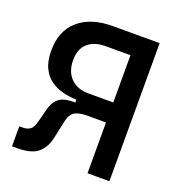

<svg xmlns="http://www.w3.org/2000/svg" viewBox="-127 -798 840 906"><g transform="rotate(20 293.0 -345.0)"><path d="M275.4 -307.6Q255.9 -307.6 227.5 -309.3Q199.2 -311 168.9 -319.1Q138.7 -327.1 112.1 -346.2Q85.4 -365.2 68.8 -399.2Q52.2 -433.1 52.2 -486.3Q52.2 -585.4 114.5 -639.4Q176.8 -693.4 285.2 -693.4H427.7L416 -592.8H285.2Q230.5 -592.8 197.5 -564.2Q164.6 -535.6 164.6 -478.5Q164.6 -421.4 197.5 -388.4Q230.5 -355.5 285.2 -355.5H418V-307.6ZM32.7 2.4V-98.1H51.3Q70.3 -98.1 85.7 -107.4Q101.1 -116.7 109.9 -151.9L125.5 -212.4Q134.3 -247.6 150.1 -264.9Q166 -282.2 186.8 -288.1Q207.5 -293.9 231.9 -293.9H325.2L327.1 -255.4Q289.1 -255.4 268.8 -248.8Q248.5 -242.2 239.3 -228.3Q230 -214.4 225.1 -192.4L206.1 -104Q196.3 -55.7 164.1 -26.6Q131.8 2.4 58.1 2.4ZM243.7 -255.4 241.7 -355 428.7 -355.5V-254.9ZM411.1 0V-693.4H521V0Z"/></g></svg>

Font: Cascadia Mono Medium
Style: Regular
Weight: 500
Monospace: yes
Designer: Aaron Bell
Foundry: Saja Typeworks
Version: Version 2407.024